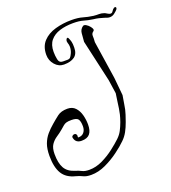

<svg xmlns="http://www.w3.org/2000/svg" viewBox="-162 -773 1042 1167"><g transform="rotate(-20 358.5 -190.0)"><path d="M713 -619Q706 -611 692 -600Q678 -589 661 -589Q652 -589 643.5 -592Q635 -595 629 -597Q613 -602 597 -606Q581 -610 561 -612Q527 -617 502.5 -624.5Q478 -632 437 -632Q389 -632 350.5 -620Q312 -608 289.5 -581Q267 -554 267 -508Q267 -483 272 -458.5Q277 -434 301 -434Q322 -434 332 -434Q342 -434 348 -440Q354 -446 362 -463Q366 -471 368.5 -482Q371 -493 371 -503Q371 -517 366 -530Q364 -536 364 -540Q364 -548 367.5 -554Q371 -560 375 -560Q379 -560 382 -553Q389 -537 391 -528Q393 -519 393.5 -511.5Q394 -504 394 -490Q394 -450 369.5 -432Q345 -414 301 -414Q267 -414 243 -441.5Q219 -469 219 -506Q219 -560 249.5 -592.5Q280 -625 329.5 -639Q379 -653 434 -653Q477 -653 505.5 -644.5Q534 -636 570 -631Q591 -629 605 -629.5Q619 -630 637 -624Q643 -622 654 -615Q665 -608 672 -608Q682 -608 686.5 -615.5Q691 -623 695 -627Q703 -636 710 -636Q717 -636 717 -629Q717 -624 713 -619ZM571 -118Q565 -84 562 -64Q559 -44 556 -30Q553 -16 547.5 0.5Q542 17 533 43Q522 74 508 99.5Q494 125 473 145Q449 169 408.5 199Q368 229 321 251Q274 273 227 273Q196 273 177 263.5Q158 254 135 248Q77 234 52 192.5Q27 151 27 78Q27 32 38.5 1Q50 -30 70 -53.5Q90 -77 115 -98Q138 -118 162 -136.5Q186 -155 227 -155Q259 -155 278 -134.5Q297 -114 305 -83.5Q313 -53 313 -22Q313 18 296.5 38Q280 58 243 58Q206 58 198 25Q195 16 201 10.5Q207 5 214 5Q226 5 229 18V21Q229 25 228.5 28.5Q228 32 232 32Q255 32 267.5 16.5Q280 1 280 -22Q280 -54 270.5 -68Q261 -82 227 -82Q205 -82 193.5 -78.5Q182 -75 173.5 -67.5Q165 -60 152 -49Q132 -32 110.5 -18Q89 -4 74.5 17.5Q60 39 60 78Q60 136 78.5 169Q97 202 143 216Q164 222 181 231Q198 240 227 240Q270 240 312.5 219.5Q355 199 391 171Q427 143 449 122Q469 103 480.5 81Q492 59 502 32Q511 6 515.5 -12.5Q520 -31 522.5 -48.5Q525 -66 528 -88Q531 -110 536 -143L523 -232L462 -502Q464 -533 466.5 -557Q469 -581 489 -595Q497 -600 509.5 -592.5Q522 -585 532 -572.5Q542 -560 542 -551Q542 -548 538 -544Q523 -534 524 -517.5Q525 -501 523 -478L560 -233Z"/></g></svg>

Font: Ingrid Darling
Style: Regular
Weight: 400
Designer: Robert E. Leuschke
Foundry: Robert E. Leuschke
Version: Version 1.010; ttfautohint (v1.8.3)